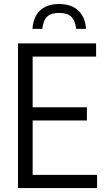

<svg xmlns="http://www.w3.org/2000/svg" viewBox="-20 -962 536 982"><path d="M72 0V-740H471.5V-672.5H147V-67.5H476.5V0ZM130.5 -346V-413.5H424.5V-346ZM146 -814.5Q149 -856.5 165.8 -884.8Q182.5 -913 212 -927.2Q241.5 -941.5 282.5 -941.5Q323 -941.5 352.8 -927Q382.5 -912.5 399.8 -884.5Q417 -856.5 420 -814.5H369.5Q364.5 -858 344 -877Q323.5 -896 282.5 -896Q241.5 -896 221.2 -877Q201 -858 196.5 -814.5Z"/></svg>

Font: Encode Sans SC Condensed
Style: Regular
Weight: 400
Width: 3
Designer: Multiple Designers
Foundry: Impallari Type
Version: Version 3.002